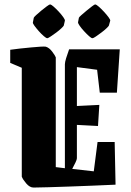

<svg xmlns="http://www.w3.org/2000/svg" viewBox="-20 -831 591 864"><path d="M26 -548V-607Q45 -610 69.5 -612.5Q94 -615 119 -617.5Q144 -620 162 -621Q180 -622 186 -621Q202 -616 215 -598.5Q228 -581 231 -573V-79L272 -74V-542Q272 -551 277.5 -569Q283 -587 291 -609H519L506 -414H429L417 -517L326 -529V-354L427 -359L421 -264L326 -269V-119Q326 -113 320 -100.5Q314 -88 305 -71L402 -60L419 -192H496L500 0Q450 2 396 4.5Q342 7 291 8.5Q240 10 198.5 11.5Q157 13 131 13Q114 13 98.5 -5Q83 -23 78 -36V-526ZM335 -751Q335 -753 345.5 -762.5Q356 -772 369.5 -783Q383 -794 394 -802.5Q405 -811 408 -811Q413 -811 424 -801.5Q435 -792 447.5 -778.5Q460 -765 468.5 -753.5Q477 -742 476 -738L470 -716Q469 -713 459 -703.5Q449 -694 435.5 -684Q422 -674 411 -666.5Q400 -659 396 -659Q391 -659 380.5 -668.5Q370 -678 358 -691Q346 -704 338.5 -715Q331 -726 331 -730ZM132 -751Q132 -753 142 -762.5Q152 -772 165.5 -783Q179 -794 190.5 -802.5Q202 -811 205 -811Q210 -811 221 -801.5Q232 -792 244.5 -778.5Q257 -765 265 -753.5Q273 -742 272 -738L267 -716Q266 -713 256 -703.5Q246 -694 232.5 -684Q219 -674 207.5 -666.5Q196 -659 193 -659Q188 -659 177 -668.5Q166 -678 154.5 -691Q143 -704 135 -715Q127 -726 128 -730Z"/></svg>

Font: Grenze Gotisch ExtraBold
Style: Regular
Weight: 800
Designer: Renata Polastri
Foundry: Omnibus-Type
Version: Version 1.001